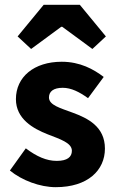

<svg xmlns="http://www.w3.org/2000/svg" viewBox="-20 -764 483 796"><path d="M161 -744 53 -613 109 -561 234 -653H238L363 -561L419 -613L311 -744ZM21 -57C71 -16 146 12 211 12C344 12 415 -58 415 -148C415 -239 344 -274 281 -297C230 -316 183 -328 183 -360C183 -385 202 -400 240 -400C275 -400 309 -383 345 -357L410 -445C368 -477 312 -508 236 -508C121 -508 46 -445 46 -353C46 -271 117 -231 178 -207C229 -187 278 -172 278 -139C278 -113 259 -97 215 -97C173 -97 132 -115 87 -149Z"/></svg>

Font: Cambridge Sans Bold
Style: Regular
Weight: 700
Version: Version 2.020;PS 002.020;hotconv 1.0.88;makeotf.lib2.5.64775